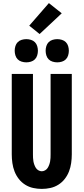

<svg xmlns="http://www.w3.org/2000/svg" viewBox="-20 -1213 540 1241"><path d="M250 8Q222 8 194.5 2Q167 -4 143 -19Q119 -34 101.5 -56.5Q84 -79 74 -105Q64 -131 60 -159Q56 -187 56 -215V-735H193V-215Q193 -204 193.5 -192.5Q194 -181 196 -170Q198 -159 202 -148Q206 -137 212 -127.5Q218 -118 228.5 -112Q239 -106 250 -106Q261 -106 271.5 -112Q282 -118 288 -127.5Q294 -137 298 -148Q302 -159 304 -170Q306 -181 306.5 -192.5Q307 -204 307 -215V-735H444V-215Q444 -187 440 -159Q436 -131 426 -105Q416 -79 398.5 -56.5Q381 -34 357 -19Q333 -4 305.5 2Q278 8 250 8ZM350 -810Q335 -810 320 -814.5Q305 -819 294.5 -829.5Q284 -840 279.5 -855Q275 -870 275 -885Q275 -900 279.5 -915Q284 -930 294.5 -940.5Q305 -951 320 -955.5Q335 -960 350 -960Q365 -960 380 -955.5Q395 -951 405.5 -940.5Q416 -930 420.5 -915Q425 -900 425 -885Q425 -870 420.5 -855Q416 -840 405.5 -829.5Q395 -819 380 -814.5Q365 -810 350 -810ZM150 -810Q135 -810 120 -814.5Q105 -819 94.5 -829.5Q84 -840 79.5 -855Q75 -870 75 -885Q75 -900 79.5 -915Q84 -930 94.5 -940.5Q105 -951 120 -955.5Q135 -960 150 -960Q165 -960 180 -955.5Q195 -951 205.5 -940.5Q216 -930 220.5 -915Q225 -900 225 -885Q225 -870 220.5 -855Q216 -840 205.5 -829.5Q195 -819 180 -814.5Q165 -810 150 -810ZM236 -993 169 -1047 296 -1193 379 -1127Z"/></svg>

Font: Iosevka Term Curly Heavy
Style: Regular
Weight: 900
Designer: Belleve Invis
Foundry: Belleve Invis
Version: Version 32.3.0